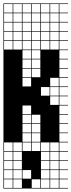

<svg xmlns="http://www.w3.org/2000/svg" viewBox="-20 -827 415 1115"><path d="M271.4 -803.6V-753.6H321.4V-803.6ZM271.4 -700H321.4V-750H271.4ZM217.9 -700H267.9V-750H217.9ZM164.3 -700H214.3V-750H164.3ZM110.7 -700H160.7V-750H110.7ZM57.1 -700H107.1V-750H57.1ZM3.6 -700H53.6V-750H3.6ZM271.4 -646.4H321.4V-696.4H271.4ZM217.9 -646.4H267.9V-696.4H217.9ZM164.3 -646.4H214.3V-696.4H164.3ZM110.7 -646.4H160.7V-696.4H110.7ZM57.1 -646.4H107.1V-696.4H57.1ZM3.6 -646.4H53.6V-696.4H3.6ZM3.6 -592.9H53.6V-642.9H3.6ZM271.4 -592.9H321.4V-642.9H271.4ZM217.9 -592.9H267.9V-642.9H217.9ZM164.3 -592.9H214.3V-642.9H164.3ZM110.7 -592.9H160.7V-642.9H110.7ZM57.1 -592.9H107.1V-642.9H57.1ZM271.4 -539.3H321.4V-589.3H271.4ZM217.9 -539.3H267.9V-589.3H217.9ZM164.3 -539.3H214.3V-589.3H164.3ZM110.7 -539.3H160.7V-589.3H110.7ZM57.1 -539.3H107.1V-589.3H57.1ZM3.6 -539.3H53.6V-589.3H3.6ZM164.3 -485.7H214.3V-535.7H164.3ZM110.7 -485.7H160.7V-535.7H110.7ZM110.7 -432.1H160.7V-482.1H110.7ZM164.3 -432.1H214.3V-482.1H164.3ZM110.7 -378.6H160.7V-428.6H110.7ZM164.3 -378.6H214.3V-428.6H164.3ZM110.7 -325H160.7V-375H110.7ZM271.4 -325H321.4V-375H271.4ZM217.9 -271.4H267.9V-321.4H217.9ZM271.4 -271.4H321.4V-321.4H271.4ZM271.4 -217.9H321.4V-267.9H271.4ZM110.7 -164.3H160.7V-214.3H110.7ZM110.7 -110.7H160.7V-160.7H110.7ZM164.3 -110.7H214.3V-160.7H164.3ZM110.7 -57.1H160.7V-107.1H110.7ZM164.3 -57.1H214.3V-107.1H164.3ZM164.3 -3.6H214.3V-53.6H164.3ZM110.7 -3.6H160.7V-53.6H110.7ZM110.7 50H160.7V0H110.7ZM3.6 50H53.6V0H3.6ZM57.1 50H107.1V0H57.1ZM217.9 50H267.9V0H217.9ZM271.4 50H321.4V0H271.4ZM164.3 50H214.3V0H164.3ZM3.6 103.6H53.6V53.6H3.6ZM57.1 103.6H107.1V53.6H57.1ZM164.3 103.6H214.3V53.6H164.3ZM217.9 103.6H267.9V53.6H217.9ZM110.7 103.6H160.7V53.6H110.7ZM271.4 103.6H321.4V53.6H271.4ZM3.6 157.1H53.6V107.1H3.6ZM57.1 157.1H107.1V107.1H57.1ZM164.3 157.1H214.3V107.1H164.3ZM217.9 157.1H267.9V107.1H217.9ZM110.7 157.1H160.7V107.1H110.7ZM271.4 157.1H321.4V107.1H271.4ZM3.6 210.7H53.6V160.7H3.6ZM57.1 210.7H107.1V160.7H57.1ZM164.3 210.7H214.3V160.7H164.3ZM110.7 210.7H160.7V160.7H110.7ZM271.4 210.7H321.4V160.7H271.4ZM217.9 210.7H267.9V160.7H217.9ZM57.1 264.3H107.1V214.3H57.1ZM164.3 264.3H214.3V214.3H164.3ZM3.6 264.3H53.6V214.3H3.6ZM217.9 264.3H267.9V214.3H217.9ZM110.7 264.3H160.7V214.3H110.7ZM271.4 264.3H321.4V214.3H271.4ZM217.9 -803.6V-753.6H267.9V-803.6ZM164.3 -803.6V-753.6H214.3V-803.6ZM110.7 -803.6V-753.6H160.7V-803.6ZM57.1 -803.6V-753.6H107.1V-803.6ZM3.6 -803.6V-753.6H53.6V-803.6ZM375 -803.6H325V-753.6H375V-750H325V-700H375V-696.4H325V-646.4H375V-642.9H325V-592.9H375V-589.3H325V-539.3H375V-535.7H325V-485.7H375V-482.1H325V-432.1H375V-428.6H325V-378.6H375V-375H325V-325H375V-321.4H325V-271.4H375V-267.9H325V-217.9H375V-214.3H325V-164.3H375V-160.7H325V-110.7H375V-107.1H325V-57.1H375V-53.6H325V-3.6H375V0H325V50H375V53.6H325V103.6H375V107.1H325V157.1H375V160.7H325V210.7H375V214.3H325V264.3H375V267.9H0V-807.1H375ZM107.1 53.6H160.7V107.1H107.1ZM160.7 53.6H214.3V107.1H160.7ZM160.7 107.1H214.3V160.7H160.7ZM107.1 107.1H160.7V160.7H107.1ZM160.7 160.7H214.3V214.3H160.7ZM107.1 214.3H160.7V267.9H107.1Z"/></svg>

Font: Jersey 10 Charted
Style: Regular
Weight: 400
Designer: Sarah Cadigan-Fried
Version: Version 1.000; ttfautohint (v1.8.4.7-5d5b)